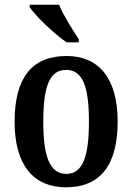

<svg xmlns="http://www.w3.org/2000/svg" viewBox="-20 -786 562 816"><path d="M263 -606H315V-619C290 -657 249 -721 231 -766H106V-756C128 -721 210 -642 263 -606ZM260 10C404 10 480 -81 480 -269C480 -457 397 -548 263 -548C117 -548 42 -457 42 -269C42 -81 125 10 260 10ZM262 -47C190 -47 164 -124 164 -269C164 -415 189 -489 261 -489C333 -489 358 -415 358 -269C358 -124 333 -47 262 -47Z"/></svg>

Font: Noto Serif Georgian Condensed SemiBold
Style: Regular
Weight: 600
Width: 3
Designer: Monotype Design Team, Akaki Razmadze
Foundry: Google LLC
Version: Version 2.003